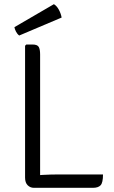

<svg xmlns="http://www.w3.org/2000/svg" viewBox="-20 -899 545 919"><path d="M172 0H142Q125 0 112.5 -12.2Q100 -24.5 100 -49V-680L106 -686H135Q159 -686 165.5 -674.2Q172 -662.5 172 -639ZM473 -64Q473 -24.5 461.5 -12.2Q450 0 425 0H142L107 -54Q141 -59.5 182.8 -61.8Q224.5 -64 258 -64ZM238 -879Q251.5 -871 261.5 -852.8Q271.5 -834.5 275 -815L72 -729Q62.5 -736 56.5 -747.8Q50.5 -759.5 49 -769Z"/></svg>

Font: Signika Negative Light Light
Style: Regular
Weight: 300
Version: Version 2.001